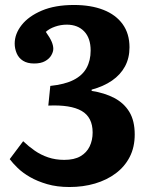

<svg xmlns="http://www.w3.org/2000/svg" viewBox="-20 -737 599 771"><path d="M259 14Q209 14 169.5 2.5Q130 -9 100.5 -26Q71 -43 51 -62.5Q31 -82 19 -98L73 -170Q95 -149 119.5 -132Q144 -115 173.5 -105Q203 -95 238 -95Q278 -95 303 -109.5Q328 -124 340 -149Q352 -174 352 -205Q352 -266 308 -291.5Q264 -317 174 -313L182 -392Q240 -398 275.5 -416Q311 -434 327.5 -464Q344 -494 344 -534Q344 -584 318 -611Q292 -638 248 -638Q224 -638 201 -630Q178 -622 164 -609Q181 -585 187.5 -569.5Q194 -554 194 -541Q194 -529 186 -515Q178 -501 161 -491.5Q144 -482 117 -482Q90 -482 72.5 -493Q55 -504 47 -523Q39 -542 39 -562Q39 -601 67 -636.5Q95 -672 148 -694.5Q201 -717 277 -717Q345 -717 395 -697.5Q445 -678 472.5 -640Q500 -602 500 -547Q500 -504 482 -470.5Q464 -437 430 -413.5Q396 -390 348 -377V-372Q400 -364 439 -343.5Q478 -323 499.5 -287.5Q521 -252 521 -197Q521 -146 501 -107Q481 -68 445 -41Q409 -14 361.5 0Q314 14 259 14Z"/></svg>

Font: Literata 18pt
Style: Bold
Weight: 700
Designer: Latin by Veronika Burian and Jose Scaglione. Greek by Irene Vlachou. Cyrillic by Vera Evstafieva.
Foundry: TypeTogether
Version: Version 3.103;gftools[0.9.29]